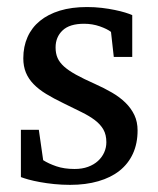

<svg xmlns="http://www.w3.org/2000/svg" viewBox="-20 -514 448 543"><path d="M369.1 -145Q369.1 -108.4 356 -79.6Q342.8 -50.8 318.1 -31.2Q293.5 -11.7 258.1 -1.5Q222.7 8.8 178.2 8.8Q155.3 8.8 133.5 6.6Q111.8 4.4 93.3 1Q74.7 -2.4 60.5 -6.3Q46.4 -10.3 39.1 -13.2V-147H89.8L102.1 -61Q117.2 -51.3 139.4 -43.7Q161.6 -36.1 190.9 -36.1Q212.4 -36.1 229 -42.2Q245.6 -48.3 257.1 -58.8Q268.6 -69.3 274.7 -83Q280.8 -96.7 280.8 -111.8Q280.8 -132.8 272.5 -147.5Q264.2 -162.1 248.5 -174.1Q232.9 -186 210.4 -197Q188 -208 159.2 -222.2Q131.8 -235.4 110.6 -248.3Q89.4 -261.2 75 -276.1Q60.5 -291 53.2 -308.8Q45.9 -326.7 45.9 -349.1Q45.9 -382.3 57.9 -409.2Q69.8 -436 92.8 -454.8Q115.7 -473.6 149.2 -483.9Q182.6 -494.1 226.1 -494.1Q248 -494.1 268.1 -491.7Q288.1 -489.3 304.7 -485.8Q321.3 -482.4 334 -478.5Q346.7 -474.6 354 -471.2V-353H301.8L293.9 -423.8Q283.2 -432.1 262.2 -439.5Q241.2 -446.8 217.8 -446.8Q176.8 -446.8 157 -428Q137.2 -409.2 137.2 -379.9Q137.2 -362.8 142.8 -350.1Q148.4 -337.4 161.1 -325.9Q173.8 -314.5 195.1 -302.7Q216.3 -291 248 -276.9Q274.4 -265.1 296.6 -252.2Q318.8 -239.3 335 -223.4Q351.1 -207.5 360.1 -188.5Q369.1 -169.4 369.1 -145Z"/></svg>

Font: Charis SIL CyrE
Style: Regular
Weight: 400
Foundry: SIL International
Version: Version 5.000